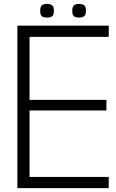

<svg xmlns="http://www.w3.org/2000/svg" viewBox="-20 -974 598 994"><path d="M70 0V-841H543V-783H133V-457H531V-402H133V-58H543V0ZM389 -883Q380 -883 371.5 -885.5Q363 -888 358.5 -895Q354 -902 354 -918Q354 -941 364.5 -947.5Q375 -954 389 -954Q404 -954 414.5 -947.5Q425 -941 425 -918Q425 -902 420 -895Q415 -888 407 -885.5Q399 -883 389 -883ZM223 -883Q214 -883 205.5 -885.5Q197 -888 192.5 -895Q188 -902 188 -918Q188 -941 198.5 -947.5Q209 -954 223 -954Q238 -954 248.5 -947.5Q259 -941 259 -918Q259 -902 254.5 -895Q250 -888 241.5 -885.5Q233 -883 223 -883Z"/></svg>

Font: Matangi
Style: Regular
Weight: 400
Designer: Prashant Pant
Foundry: The Graphic Ant
Version: Version 3.002